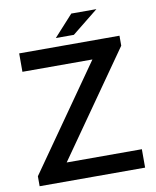

<svg xmlns="http://www.w3.org/2000/svg" viewBox="-92 -915 802 986"><g transform="rotate(-10 309.0 -422.5)"><path d="M34 0V-52L414 -594H49V-690H572V-638L192 -96H584V0ZM248 -735 348 -845H479L342 -735Z"/></g></svg>

Font: Radio Canada Big
Style: Regular
Weight: 400
Designer: Étienne Aubert Bonn
Foundry: Coppers and Brasses
Version: Version 1.001